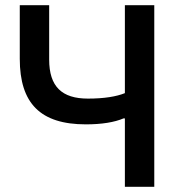

<svg xmlns="http://www.w3.org/2000/svg" viewBox="-20 -718 699 738"><path d="M460 -263H455C420 -248 371 -240 310 -240C135 -240 56 -321 56 -492V-698H169V-489C169 -385 218 -339 318 -339C381 -339 428 -347 460 -360V-698H573V0H460Z"/></svg>

Font: Plexus Sans Medium
Style: Regular
Weight: 500
Version: Version 2.001;PS 002.001;hotconv 1.0.70;makeotf.lib2.5.58329